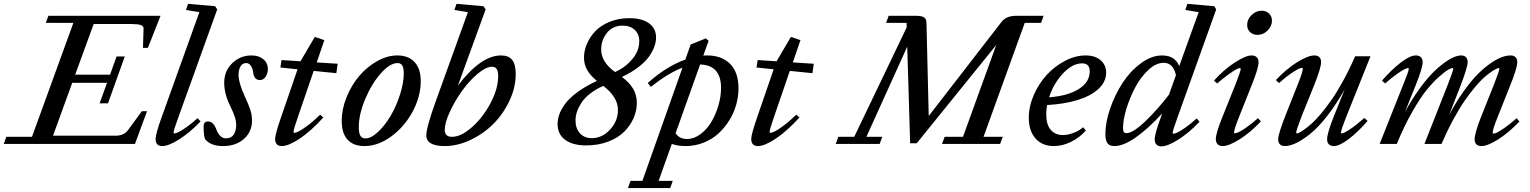

<svg xmlns="http://www.w3.org/2000/svg" viewBox="-63 -745 7921 994"><path d="M-43.5 0 -30.3 -36.6H102.5L316.9 -626.5H174.3L187.5 -663.1H768.1L702.6 -497.1H677.2L680.2 -597.7Q680.7 -609.9 666 -615.2Q651.4 -620.6 618.2 -620.6H421.9L326.2 -358.4H506.8L540.5 -452.6H583L496.1 -210H452.6L491.2 -316.4H311L211.4 -42.5H535.6Q579.1 -42.5 600.1 -71.8L671.4 -169.4H698.2L635.7 0Z M777.3 11.2Q742.7 11.2 742.7 -24.9Q742.7 -52.7 774.4 -139.6L969.2 -682.1L899.9 -693.4L910.6 -725.1L1050.8 -712.9L1061.5 -696.3L860.4 -137.7Q835.4 -69.8 835.4 -58.1Q835.4 -54.2 840.3 -54.2Q846.2 -54.2 859.6 -60.3Q873 -66.4 900.6 -85.4Q928.2 -104.5 960 -133.3L975.1 -116.2Q919.4 -58.1 864.5 -23.4Q809.6 11.2 777.3 11.2Z M1091.3 11.2Q1026.4 11.2 998 -25.9Q991.2 -45.9 991.2 -89.4Q991.2 -116.2 1013.2 -116.2Q1041.5 -116.2 1056.2 -76.7Q1074.2 -28.8 1106.4 -28.8Q1134.3 -28.8 1147 -48.3Q1159.7 -67.9 1159.7 -96.7Q1159.7 -119.1 1152.1 -141.6Q1144.5 -164.1 1127.9 -198.2Q1097.7 -259.8 1097.7 -316.4Q1097.7 -377.4 1139.2 -417.7Q1180.7 -458 1238.8 -458Q1276.9 -458 1300.3 -438.5Q1323.7 -418.9 1323.7 -386.7Q1323.7 -365.7 1312.3 -348.1Q1300.8 -330.6 1282.7 -330.6Q1252 -330.6 1247.6 -370.6Q1245.1 -391.6 1235.4 -405Q1225.6 -418.5 1211.9 -418.5Q1191.9 -418.5 1181.9 -400.9Q1171.9 -383.3 1171.9 -356.9Q1171.9 -317.4 1204.6 -245.1Q1224.1 -203.6 1232.9 -176.8Q1241.7 -149.9 1241.7 -120.1Q1241.7 -63.5 1200.2 -26.1Q1158.7 11.2 1091.3 11.2Z M1396 11.2Q1379.4 11.2 1370.4 2Q1361.3 -7.3 1361.3 -24.9Q1361.3 -49.8 1392.6 -139.6L1477.5 -386.2L1388.7 -395.5L1394.5 -434.1L1492.7 -427.7L1566.9 -554.2L1616.2 -537.1L1576.7 -421.9L1685.1 -415L1678.2 -366.2L1561 -377.9L1480 -141.6Q1456.5 -75.2 1456.5 -60.5Q1456.5 -57.1 1460 -57.1Q1466.8 -57.1 1481.4 -63.7Q1496.1 -70.3 1527.3 -93.3Q1558.6 -116.2 1594.7 -151.4L1610.8 -136.7Q1544.4 -64 1487.3 -26.4Q1430.2 11.2 1396 11.2Z M1823.7 11.2Q1766.6 11.2 1736.3 -22Q1706.1 -55.2 1706.1 -119.1Q1706.1 -180.2 1731.4 -242.4Q1756.8 -304.7 1796.9 -351.8Q1836.9 -398.9 1889.6 -428.5Q1942.4 -458 1993.7 -458Q2051.3 -458 2083.3 -423.6Q2115.2 -389.2 2115.2 -325.7Q2115.2 -245.1 2072.8 -166.5Q2030.3 -87.9 1962.2 -38.3Q1894 11.2 1823.7 11.2ZM1828.6 -28.3Q1857.9 -28.3 1893.6 -61.5Q1929.2 -94.7 1958.5 -144Q1987.8 -193.4 2007.6 -254.2Q2027.3 -314.9 2027.3 -365.7Q2027.3 -393.6 2019.5 -406Q2011.7 -418.5 1995.1 -418.5Q1955.6 -418.5 1908 -364.5Q1860.4 -310.5 1827.4 -231.4Q1794.4 -152.3 1794.4 -86.4Q1794.4 -55.2 1803 -41.7Q1811.5 -28.3 1828.6 -28.3Z M2239.3 11.2Q2144 11.2 2144 -44.4Q2144 -84.5 2191.9 -217.8L2359.4 -682.1L2289.6 -693.4L2300.3 -725.1L2439.9 -712.9L2451.2 -696.3L2307.6 -301.8Q2426.3 -458 2530.8 -458Q2570.3 -458 2588.6 -434.8Q2606.9 -411.6 2606.9 -361.8Q2606.9 -292.5 2574.7 -223.6Q2542.5 -154.8 2491.2 -103.5Q2439.9 -52.2 2372.8 -20.5Q2305.7 11.2 2239.3 11.2ZM2276.4 -36.6Q2324.2 -36.6 2381.1 -87.2Q2438 -137.7 2477.1 -212.2Q2516.1 -286.6 2516.1 -350.6Q2516.1 -376 2508.5 -387.7Q2501 -399.4 2483.9 -399.4Q2452.6 -399.4 2408.9 -362.3Q2365.2 -325.2 2328.6 -273.9Q2292 -222.7 2265.9 -166.3Q2239.7 -109.9 2239.7 -73.2Q2239.7 -36.6 2276.4 -36.6Z M2971.2 7.8Q2902.3 7.8 2863 -21Q2823.7 -49.8 2823.7 -103Q2823.7 -126.5 2831.8 -150.4Q2839.8 -174.3 2860.4 -204.1Q2880.9 -233.9 2923.6 -265.9Q2966.3 -297.9 3027.3 -326.2Q2993.7 -353.5 2977.1 -382.3Q2960.4 -411.1 2960.4 -447.3Q2960.4 -482.9 2975.8 -518.6Q2991.2 -554.2 3019.5 -584Q3047.9 -613.8 3093.8 -632.3Q3139.6 -650.9 3194.8 -650.9Q3260.7 -650.9 3297.1 -624.3Q3333.5 -597.7 3333.5 -550.8Q3333.5 -529.8 3325.9 -507.1Q3318.4 -484.4 3300.3 -456.8Q3282.2 -429.2 3245.4 -400.1Q3208.5 -371.1 3156.7 -346.7Q3195.8 -317.4 3214.8 -285.4Q3233.9 -253.4 3233.9 -211.9Q3233.9 -171.9 3217 -133.3Q3200.2 -94.7 3168.5 -63Q3136.7 -31.2 3085.4 -11.7Q3034.2 7.8 2971.2 7.8ZM3121.1 -372.1Q3165.5 -392.1 3195.1 -422.1Q3224.6 -452.1 3235.6 -478.8Q3246.6 -505.4 3246.6 -530.8Q3246.6 -568.4 3223.1 -590.3Q3199.7 -612.3 3160.6 -612.3Q3108.4 -612.3 3078.9 -574.5Q3049.3 -536.6 3049.3 -488.8Q3049.3 -423.8 3121.1 -372.1ZM3001 -29.8Q3054.2 -29.8 3095.2 -74Q3136.2 -118.2 3136.2 -175.8Q3136.2 -242.2 3060.5 -300.3Q3021 -283.2 2991.7 -260Q2962.4 -236.8 2946.8 -212.4Q2931.2 -188 2923.8 -165.8Q2916.5 -143.6 2916.5 -122.1Q2916.5 -80.1 2939.5 -54.9Q2962.4 -29.8 3001 -29.8Z M3485.4 11.2Q3445.8 11.2 3415 0L3346.7 191.4H3419.9L3406.7 228.5H3188L3201.2 191.4H3262.7L3470.2 -394.5Q3400.4 -369.1 3306.6 -295.4L3290.5 -315.4Q3386.7 -401.4 3484.9 -436.5L3512.7 -514.6L3591.3 -546.4L3605.5 -533.7L3578.1 -457.5Q3585 -458 3598.1 -458Q3672.9 -458 3716.6 -414.6Q3760.3 -371.1 3760.3 -287.1Q3760.3 -245.6 3748.5 -203.4Q3736.8 -161.1 3713.1 -122.8Q3689.5 -84.5 3657 -54.4Q3624.5 -24.4 3580.1 -6.6Q3535.6 11.2 3485.4 11.2ZM3669.9 -289.6Q3669.9 -408.2 3561.5 -411.1L3434.6 -55.2Q3454.6 -25.4 3493.2 -25.4Q3529.8 -25.4 3563.2 -50.3Q3596.7 -75.2 3619.6 -113.5Q3642.6 -151.9 3656.2 -198.7Q3669.9 -245.6 3669.9 -289.6Z M3860.8 11.2Q3844.2 11.2 3835.2 2Q3826.2 -7.3 3826.2 -24.9Q3826.2 -49.8 3857.4 -139.6L3942.4 -386.2L3853.5 -395.5L3859.4 -434.1L3957.5 -427.7L4031.7 -554.2L4081.1 -537.1L4041.5 -421.9L4149.9 -415L4143.1 -366.2L4025.9 -377.9L3944.8 -141.6Q3921.4 -75.2 3921.4 -60.5Q3921.4 -57.1 3924.8 -57.1Q3931.6 -57.1 3946.3 -63.7Q3960.9 -70.3 3992.2 -93.3Q4023.4 -116.2 4059.6 -151.4L4075.7 -136.7Q4009.3 -64 3952.1 -26.4Q3895 11.2 3860.8 11.2Z M4263.7 0 4276.9 -36.6H4359.4L4630.9 -603L4630.4 -626.5H4524.4L4537.6 -663.1H4681.6Q4708 -663.1 4720.5 -655.3Q4732.9 -647.5 4733.4 -627.4L4745.1 -144.5L5121.1 -630.4Q5146 -663.1 5196.3 -663.1H5339.8L5326.7 -626.5H5242.2L5028.8 -36.6H5128.4L5114.7 0H4814L4827.6 -36.6H4922.4L5094.7 -512.2L4683.1 -3.4H4648.9L4633.8 -503.4L4422.4 -36.6H4504.4L4491.2 0Z M5392.6 11.2Q5333 11.2 5298.1 -27.8Q5263.2 -66.9 5263.2 -135.7Q5263.2 -194.3 5289.1 -253.4Q5314.9 -312.5 5356 -357.2Q5397 -401.9 5450.7 -429.9Q5504.4 -458 5557.6 -458Q5606.4 -458 5635 -433.3Q5663.6 -408.7 5663.6 -368.7Q5663.6 -321.8 5624 -284.9Q5584.5 -248 5515.6 -227.1Q5446.8 -206.1 5357.9 -201.2Q5353.5 -177.7 5353.5 -153.8Q5353.5 -99.1 5377 -72.5Q5400.4 -45.9 5439.5 -45.9Q5463.9 -45.9 5493.4 -56.4Q5522.9 -66.9 5544.4 -86.4L5558.6 -69.3Q5525.9 -32.2 5481.4 -10.5Q5437 11.2 5392.6 11.2ZM5539.1 -417Q5489.3 -417 5440.4 -365Q5391.6 -313 5368.2 -241.2Q5465.8 -248.5 5522.2 -284.2Q5578.6 -319.8 5578.6 -376Q5578.6 -417 5539.1 -417Z M5706.5 11.2Q5680.2 11.2 5669.9 -4.2Q5659.7 -19.5 5659.7 -50.8Q5659.7 -112.8 5684.8 -184.8Q5710 -256.8 5749.5 -317.1Q5789.1 -377.4 5844 -417.7Q5898.9 -458 5952.6 -458Q6020 -458 6042 -402.8L6142.6 -682.1L6073.7 -693.4L6084 -725.1L6223.1 -712.9L6233.4 -696.3L6032.7 -136.2Q6007.8 -67.4 6007.8 -56.6Q6007.8 -52.7 6012.7 -52.7Q6018.6 -52.7 6032 -58.8Q6045.4 -64.9 6073 -84Q6100.6 -103 6132.3 -131.8L6147 -114.7Q6091.8 -56.6 6036.6 -22Q5981.4 12.7 5949.7 12.7Q5933.1 12.7 5924.1 3.4Q5915 -5.9 5915 -23.4Q5915 -51.3 5946.8 -138.2L5953.6 -157.7Q5882.8 -80.1 5818.1 -34.4Q5753.4 11.2 5706.5 11.2ZM5751 -82.5Q5751 -68.8 5754.6 -62.3Q5758.3 -55.7 5769 -55.7Q5802.2 -55.7 5866.7 -117.4Q5931.2 -179.2 5988.8 -254.9L6024.9 -356Q6010.7 -419.9 5961.4 -419.9Q5921.9 -419.9 5882.1 -382.8Q5842.3 -345.7 5814.2 -292.7Q5786.1 -239.7 5768.6 -182.1Q5751 -124.5 5751 -82.5Z M6446.8 -564.5Q6423.3 -564.5 6408.4 -579.1Q6393.6 -593.8 6393.6 -615.7Q6393.6 -645 6416.5 -667.2Q6439.5 -689.5 6468.3 -689.5Q6491.7 -689.5 6506.8 -675Q6522 -660.6 6522 -638.7Q6522 -609.4 6499.5 -586.9Q6477.1 -564.5 6446.8 -564.5ZM6266.6 11.2Q6250 11.2 6240.7 1.7Q6231.4 -7.8 6231.4 -24.9Q6231.4 -55.2 6265.6 -139.6L6333 -307.6Q6360.4 -377.9 6360.4 -388.7Q6360.4 -392.6 6355.5 -392.6Q6350.1 -392.6 6336.2 -385.3Q6322.3 -377.9 6295.9 -358.9Q6269.5 -339.8 6238.3 -313L6221.7 -327.6Q6273.4 -385.3 6329.8 -421.6Q6386.2 -458 6416.5 -458Q6433.6 -458 6443.1 -449Q6452.6 -439.9 6452.6 -423.3Q6452.6 -392.6 6418.9 -308.6L6351.1 -138.2Q6325.7 -73.7 6325.7 -58.6Q6325.7 -54.7 6329.1 -54.7Q6335.4 -54.7 6348.9 -60.5Q6362.3 -66.4 6389.9 -85.4Q6417.5 -104.5 6449.7 -133.3L6464.8 -116.7Q6409.7 -58.1 6354.2 -23.4Q6298.8 11.2 6266.6 11.2Z M6588.9 11.2Q6572.3 11.2 6563.2 2.2Q6554.2 -6.8 6554.2 -23.4Q6554.2 -52.2 6595.2 -155.3L6656.2 -309.1Q6681.6 -372.6 6681.6 -388.7Q6681.6 -394 6678.2 -394Q6671.9 -394 6658.2 -387.7Q6644.5 -381.3 6617.2 -362.3Q6589.8 -343.3 6558.6 -314.9L6542.5 -330.6Q6597.7 -389.2 6653.3 -423.6Q6709 -458 6742.2 -458Q6758.8 -458 6767.6 -449Q6776.4 -439.9 6776.4 -423.3Q6776.4 -394.5 6741.7 -307.1L6676.8 -146Q6647.5 -70.8 6647.5 -57.6Q6647.5 -54.2 6651.4 -54.2Q6654.8 -54.2 6664.1 -58.6Q6673.3 -63 6690.7 -75.4Q6708 -87.9 6728.8 -106.4Q6749.5 -125 6776.4 -157Q6803.2 -189 6830.8 -228.5Q6858.4 -268.1 6890.6 -326.7Q6922.9 -385.3 6952.6 -453.6H7032.2L6906.2 -139.2Q6879.4 -71.8 6879.4 -58.6Q6879.4 -54.2 6883.3 -54.2Q6893.1 -54.2 6923.8 -74.2Q6954.6 -94.2 7000.5 -134.3L7017.1 -119.1Q6966.3 -60.5 6918.9 -24.7Q6871.6 11.2 6842.3 11.2Q6826.2 11.2 6816.9 2.2Q6807.6 -6.8 6807.6 -23.4Q6807.6 -54.7 6840.8 -138.7L6898.4 -282.2Q6854.5 -204.1 6807.9 -144.5Q6761.2 -85 6720.7 -52.5Q6680.2 -20 6647.2 -4.4Q6614.3 11.2 6588.9 11.2Z M7079.6 0 7202.1 -308.1Q7230.5 -377 7230.5 -389.2Q7230.5 -392.6 7225.6 -392.6Q7220.2 -392.6 7206.3 -385.5Q7192.4 -378.4 7165.8 -359.4Q7139.2 -340.3 7107.9 -313L7091.3 -327.6Q7143.6 -386.7 7190.4 -422.4Q7237.3 -458 7266.6 -458Q7283.7 -458 7293 -449Q7302.2 -439.9 7302.2 -423.3Q7302.2 -394 7268.1 -308.6L7210.9 -166Q7244.6 -227.5 7281 -278.6Q7317.4 -329.6 7348.6 -362.1Q7379.9 -394.5 7409.9 -416.7Q7439.9 -439 7462.2 -448.5Q7484.4 -458 7501 -458Q7517.6 -458 7526.4 -449Q7535.2 -439.9 7535.2 -423.3Q7535.2 -396 7494.6 -291.5L7439 -149.4Q7475.1 -217.3 7514.2 -272Q7553.2 -326.7 7586.9 -360.6Q7620.6 -394.5 7653.6 -417.2Q7686.5 -439.9 7711.7 -449Q7736.8 -458 7757.3 -458Q7773.9 -458 7783 -449Q7792 -439.9 7792 -423.3Q7792 -391.1 7751 -291.5L7689.9 -137.7Q7664.6 -75.2 7664.6 -58.1Q7664.6 -53.2 7669.4 -53.2Q7675.3 -53.2 7688.5 -59.6Q7701.7 -65.9 7729 -85Q7756.3 -104 7788.6 -132.8L7803.2 -116.2Q7747.6 -57.6 7692.9 -23.2Q7638.2 11.2 7606 11.2Q7589.4 11.2 7580.3 2.2Q7571.3 -6.8 7571.3 -23.4Q7571.3 -55.7 7604.5 -139.6L7668.9 -301.3Q7699.2 -377.9 7699.2 -389.2Q7699.2 -392.6 7694.8 -392.6Q7691.9 -392.6 7682.9 -388.4Q7673.8 -384.3 7656.7 -372.6Q7639.6 -360.8 7619.4 -343Q7599.1 -325.2 7572.8 -293.7Q7546.4 -262.2 7519.3 -223.1Q7492.2 -184.1 7460.7 -126Q7429.2 -67.9 7399.9 0H7311.5L7430.2 -301.3Q7460.4 -377.9 7460.4 -389.2Q7460.4 -392.6 7456.1 -392.6Q7450.7 -392.6 7435.1 -384.3Q7419.4 -376 7389.2 -349.4Q7358.9 -322.8 7325.4 -282.5Q7292 -242.2 7249.3 -167.7Q7206.5 -93.3 7168.5 0Z"/></svg>

Font: Elstob 8pt Medium
Style: Italic
Weight: 500
Italic angle: -20°
Designer: Peter S. Baker
Version: Version 1.015